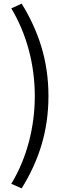

<svg xmlns="http://www.w3.org/2000/svg" viewBox="-20 -838 378 1054"><path d="M99 196C191 47 246 -114 246 -311C246 -507 191 -668 99 -818L42 -792C128 -649 171 -480 171 -311C171 -141 128 29 42 171Z"/></svg>

Font: Source Han Sans KR
Style: Regular
Weight: 400
Designer: Ryoko NISHIZUKA 西塚涼子 (kana, bopomofo & ideographs); Paul D. Hunt (Latin, Greek & Cyrillic); Sandoll Communications 산돌커뮤니
Foundry: Adobe
Version: Version 2.004;hotconv 1.0.118;makeotfexe 2.5.65603